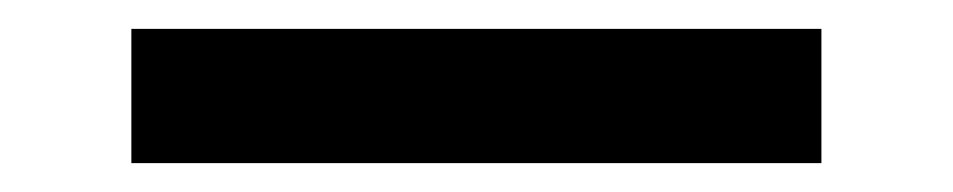

<svg xmlns="http://www.w3.org/2000/svg" viewBox="-20 29 660 133"><path d="M71 142V49H549V142Z"/></svg>

Font: Space Grotesk Medium
Style: Regular
Weight: 500
Designer: Florian Karsten
Foundry: Florian Karsten
Version: Version 2.000